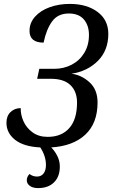

<svg xmlns="http://www.w3.org/2000/svg" viewBox="-20 -744 584 982"><path d="M117 178Q117 160 131 146Q148 159 169 159Q191 159 203 143Q215 127 215 100Q215 54 186 10Q101 6 57 -29Q13 -64 13 -116Q13 -151 34 -171Q55 -191 86 -191Q85 -158 100 -124Q115 -90 146.5 -67Q178 -44 224 -44Q295 -44 334.5 -89Q374 -134 374 -219Q374 -276 340.5 -308.5Q307 -341 240 -341H170L181 -392H257Q306 -392 346.5 -413Q387 -434 411 -473.5Q435 -513 435 -565Q435 -614 409 -644.5Q383 -675 332 -675Q276 -675 246.5 -634.5Q217 -594 203 -526Q131 -526 131 -586Q131 -627 159 -658.5Q187 -690 234 -707Q281 -724 337 -724Q424 -724 479 -683Q534 -642 534 -571Q534 -486 480.5 -432.5Q427 -379 345 -367Q396 -361 437.5 -323.5Q479 -286 479 -220Q479 -114 416.5 -55.5Q354 3 242 10Q260 28 273 53.5Q286 79 286 108Q286 159 256.5 188.5Q227 218 175 218Q148 218 132.5 206.5Q117 195 117 178Z"/></svg>

Font: Noto Serif Narrow
Style: Italic
Weight: 400
Width: 4
Italic angle: -12°
Designer: Monotype Design Team
Foundry: Monotype Imaging Inc.
Version: Version 1.001